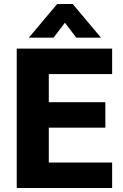

<svg xmlns="http://www.w3.org/2000/svg" viewBox="-20 -944 617 964"><path d="M64 -700H543V-572H225V-431H509V-303H225V-128H543V0H64ZM267 -924H345L487 -755H363L306 -830L249 -755H125Z"/></svg>

Font: Sarabun ExtraBold
Style: Regular
Weight: 800
Version: Version 1.000; ttfautohint (v1.6)